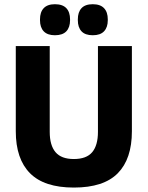

<svg xmlns="http://www.w3.org/2000/svg" viewBox="-20 -852 683 888"><path d="M321.5 15.5Q184.5 15.5 118.8 -50.8Q53 -117 53 -245V-639H210V-242Q210 -180 236.8 -148.2Q263.5 -116.5 321.5 -116.5Q380 -116.5 406.5 -148.2Q433 -180 433 -242V-639H590V-245Q590 -117 524.8 -50.8Q459.5 15.5 321.5 15.5ZM234 -689Q199.5 -689 182.2 -707.2Q165 -725.5 165 -758.5V-762.5Q165 -796 182.2 -814.2Q199.5 -832.5 234 -832.5Q269.5 -832.5 286.8 -814.2Q304 -796 304 -762.5V-758.5Q304 -725.5 286.8 -707.2Q269.5 -689 234 -689ZM409 -689Q374 -689 357 -707.2Q340 -725.5 340 -758.5V-762.5Q340 -796 357 -814.2Q374 -832.5 409 -832.5Q444 -832.5 461.2 -814.2Q478.5 -796 478.5 -762.5V-758.5Q478.5 -725.5 461.2 -707.2Q444 -689 409 -689Z"/></svg>

Font: Anek Gujarati
Style: Bold
Weight: 700
Version: Version 1.003